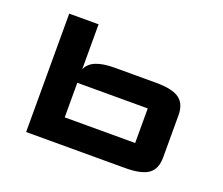

<svg xmlns="http://www.w3.org/2000/svg" viewBox="-90 -631 884 762"><g transform="rotate(20 352.0 -250.0)"><path d="M83 0V-500H207V-310Q217.5 -335.5 247.2 -347.8Q277 -360 326.5 -360H501Q569.5 -360 599 -338.8Q628.5 -317.5 628.5 -269V-91Q628.5 -42.5 599 -21.2Q569.5 0 501 0ZM207 -107H504.5Q504.5 -107 504.5 -107Q504.5 -107 504.5 -107V-253Q504.5 -253 504.5 -253Q504.5 -253 504.5 -253H207Z"/></g></svg>

Font: Science Gothic
Style: Regular
Weight: 400
Designer: Thomas Phinney, Vassil Kateliev, Brandon Buerkle
Foundry: Font Detective LLC
Version: Version 1.018